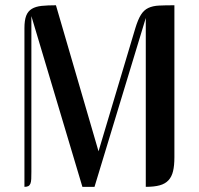

<svg xmlns="http://www.w3.org/2000/svg" viewBox="-20 -724 770 744"><path d="M655.8 -703.6V-114.7Q655.8 -82.5 650.6 -60.8Q645.5 -39.1 632.8 -25.4Q620.1 -11.7 598.9 -5.9Q577.6 0 544.9 0V-654.3L346.2 0H299.3L101.6 -661.6V-58.1Q101.6 -41.5 101.1 -30.5Q100.6 -19.5 97.9 -12.7Q95.2 -5.9 89.8 -2.9Q84.5 0 74.7 0V-614.7Q74.7 -645.5 81.5 -663.1Q88.4 -680.7 103.3 -689.7Q118.2 -698.7 141.4 -701.2Q164.6 -703.6 196.8 -703.6L361.8 -137.7L504.4 -614.7Q514.6 -648.4 526.1 -666.7Q537.6 -685.1 554.7 -693.1Q571.8 -701.2 595.9 -702.4Q620.1 -703.6 655.8 -703.6Z"/></svg>

Font: Unique
Style: Regular
Weight: 400
Designer: Anna Pocius (aka Artmaker)
Foundry: Anna Pocius
Version: Version 1.000 2013 initial release